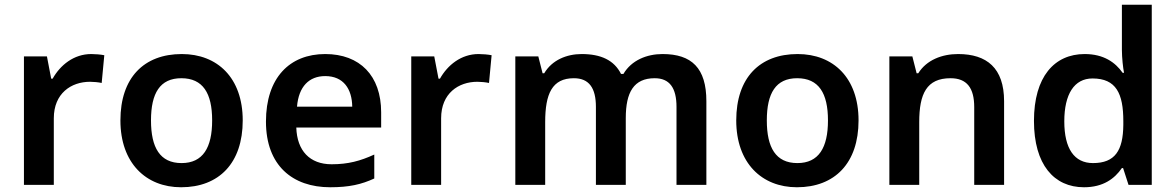

<svg xmlns="http://www.w3.org/2000/svg" viewBox="-20 -780 4959 810"><path d="M365 -552C291 -552 234 -505 202 -448H196L178 -542H81V0H207V-281C207 -386 280 -435 360 -435C374 -435 396 -433 409 -430L420 -547C406 -550 382 -552 365 -552Z M1004 -272C1004 -452 897 -552 747 -552C587 -552 488 -452 488 -272C488 -92 596 10 744 10C904 10 1004 -92 1004 -272ZM617 -272C617 -387 655 -450 745 -450C836 -450 875 -387 875 -272C875 -157 836 -92 746 -92C655 -92 617 -157 617 -272Z M1352 -552C1202 -552 1102 -452 1102 -267C1102 -82 1214 10 1373 10C1453 10 1505 -2 1559 -27V-128C1500 -101 1449 -87 1379 -87C1287 -87 1233 -144 1230 -242H1588V-306C1588 -461 1498 -552 1352 -552ZM1352 -459C1429 -459 1465 -405 1466 -330H1233C1240 -415 1284 -459 1352 -459Z M1999 -552C1925 -552 1868 -505 1836 -448H1830L1812 -542H1715V0H1841V-281C1841 -386 1914 -435 1994 -435C2008 -435 2030 -433 2043 -430L2054 -547C2040 -550 2016 -552 1999 -552Z M2775 -552C2709 -552 2644 -526 2610 -468H2600C2571 -526 2515 -552 2434 -552C2371 -552 2309 -527 2276 -471H2269L2251 -542H2154V0H2280V-265C2280 -384 2309 -450 2401 -450C2465 -450 2494 -409 2494 -329V0H2620V-282C2620 -391 2654 -450 2742 -450C2805 -450 2834 -409 2834 -329V0H2960V-353C2960 -493 2898 -552 2775 -552Z M3602 -272C3602 -452 3495 -552 3345 -552C3185 -552 3086 -452 3086 -272C3086 -92 3194 10 3342 10C3502 10 3602 -92 3602 -272ZM3215 -272C3215 -387 3253 -450 3343 -450C3434 -450 3473 -387 3473 -272C3473 -157 3434 -92 3344 -92C3253 -92 3215 -157 3215 -272Z M4022 -552C3954 -552 3889 -527 3854 -471H3847L3829 -542H3732V0H3858V-265C3858 -384 3889 -450 3990 -450C4059 -450 4090 -409 4090 -328V0H4216V-353C4216 -493 4143 -552 4022 -552Z M4553 10C4634 10 4682 -26 4713 -71H4718L4741 0H4839V-760H4713V-570C4713 -536 4718 -492 4722 -473H4716C4685 -517 4636 -552 4556 -552C4428 -552 4342 -456 4342 -270C4342 -85 4427 10 4553 10ZM4591 -92C4512 -92 4470 -153 4470 -268C4470 -383 4512 -449 4589 -449C4689 -449 4719 -385 4719 -269V-253C4718 -145 4684 -92 4591 -92Z"/></svg>

Font: Noto Sans Bamum SemiBold
Style: Regular
Weight: 600
Designer: Monotype Design Team
Foundry: Monotype Imaging Inc.
Version: Version 2.002